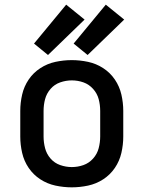

<svg xmlns="http://www.w3.org/2000/svg" viewBox="-20 -796 616 824"><path d="M288 8Q323 8 358 0.5Q393 -7 423 -26.5Q453 -46 473 -75.5Q493 -105 501 -140Q509 -175 509 -210V-320Q509 -355 501 -390Q493 -425 473 -454.5Q453 -484 423 -503.5Q393 -523 358 -530.5Q323 -538 288 -538Q253 -538 218 -530.5Q183 -523 153 -503.5Q123 -484 103 -454.5Q83 -425 75 -390Q67 -355 67 -320V-210Q67 -175 75 -140Q83 -105 103 -75.5Q123 -46 153 -26.5Q183 -7 218 0.5Q253 8 288 8ZM288 -79Q263 -79 238.5 -87.5Q214 -96 197 -115.5Q180 -135 173.5 -160Q167 -185 167 -210V-320Q167 -346 173.5 -370.5Q180 -395 197 -414.5Q214 -434 238.5 -442.5Q263 -451 288 -451Q314 -451 338 -442.5Q362 -434 379.5 -414.5Q397 -395 403.5 -370.5Q410 -346 410 -320V-210Q410 -185 403.5 -160Q397 -135 379.5 -115.5Q362 -96 338 -87.5Q314 -79 288 -79ZM356 -560 513 -712 434 -776 296 -609ZM186 -560 343 -712 264 -776 126 -609Z"/></svg>

Font: Iosevka Sparkle Medium
Style: Regular
Weight: 500
Designer: Belleve Invis
Foundry: Belleve Invis
Version: Version 4.5.0; ttfautohint (v1.8.3)